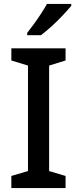

<svg xmlns="http://www.w3.org/2000/svg" viewBox="-20 -961 394 981"><path d="M315 0H38V-62L123 -87V-626L38 -652V-714H315V-652L231 -626V-87L315 -62ZM344 -931Q329 -913 302 -884Q275 -855 244 -827Q213 -799 189 -781H119V-793Q134 -812 153 -838Q172 -864 190 -891.5Q208 -919 220 -941H344Z"/></svg>

Font: Noto Sans Medium
Style: Regular
Weight: 500
Designer: Monotype Design Team
Foundry: Monotype Imaging Inc.
Version: Version 2.007